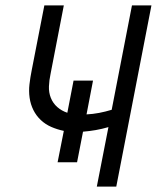

<svg xmlns="http://www.w3.org/2000/svg" viewBox="-20 -690 590 710"><path d="M338 0 381 -220Q357 -213 334 -209Q311 -205 287 -203L265 -90H193L216 -206Q192 -211 170 -220.5Q148 -230 131 -246Q114 -262 103.5 -283Q93 -304 89.5 -328.5Q86 -353 89 -378.5Q92 -404 97 -429L144 -670H216L167 -417Q162 -394 161 -371Q160 -348 168 -328Q176 -308 192 -294Q208 -280 229 -273L252 -392H324L300 -267Q323 -268 346.5 -272.5Q370 -277 393 -284L468 -670H540L410 0Z"/></svg>

Font: Lode
Style: Italic
Weight: 400
Italic angle: -11°
Monospace: yes
Designer: Belleve Invis
Foundry: Belleve Invis
Version: Version 29.2.0; ttfautohint (v1.8.3)